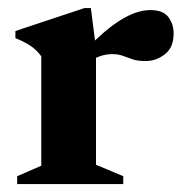

<svg xmlns="http://www.w3.org/2000/svg" viewBox="-20 -466 466 486"><path d="M360.5 -440.5Q392.5 -440.5 406 -423Q419.5 -405.5 419.5 -381Q419.5 -346 397.5 -328.8Q375.5 -311.5 349 -311.5Q328.5 -311.5 315.8 -315.8Q303 -320 291.5 -324.5Q280 -329 263.5 -329Q242.5 -329 223 -319.5V-49L292 -20V0H23.5V-20L84.5 -46.5V-323.5Q72.5 -340 56.5 -350.5Q40.5 -361 19 -369.5V-387.5L193.5 -445.5H210L220.5 -363.5Q300.5 -440.5 360.5 -440.5Z"/></svg>

Font: Newsreader 16pt
Style: Bold
Weight: 700
Designer: Hugues Gentile
Foundry: Production Type
Version: Version 1.003; ttfautohint (v1.8.3)